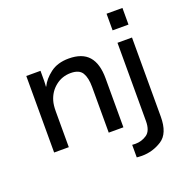

<svg xmlns="http://www.w3.org/2000/svg" viewBox="-155 -843 1160 1193"><g transform="rotate(-20 425.5 -246.5)"><path d="M170 -506V-439Q170 -425 169 -415Q168 -405 168 -402H170Q190 -445 238 -481.5Q286 -518 360 -518Q449 -518 491.5 -469.5Q534 -421 534 -324V0H437V-302Q437 -363 417 -396Q397 -429 341 -429Q284 -429 240.5 -394.5Q197 -360 181 -305Q173 -278 173 -237V0H76V-506ZM775 17Q775 128 714.5 167Q654 206 582 206Q568 206 559 205Q550 204 548 204V121Q550 121 555.5 121.5Q561 122 570 122Q611 122 645 99Q679 76 679 11V-506H775ZM782 -699V-589H677V-699Z"/></g></svg>

Font: Museo Sans Medium
Style: Regular
Weight: 500
Designer: Jos Buivenga
Foundry: Jos Buivenga & Rosetta Type Foundry (extension, remastering)
Version: Version 3.600;PS 1.000;hotconv 1.0.88;makeotf.lib2.5.647800;